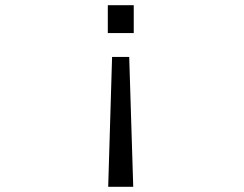

<svg xmlns="http://www.w3.org/2000/svg" viewBox="-20 -520 940 740"><path d="M495.5 -392.5H395.5V-500H495.5ZM478 -300.5 493.5 200H397L412 -300.5Z"/></svg>

Font: Trispace Expanded Light
Style: Regular
Weight: 300
Width: 7
Designer: Tyler Finck
Foundry: Etcetera Type Company
Version: Version 1.210; ttfautohint (v1.8.3)